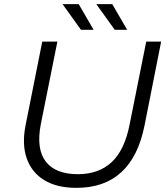

<svg xmlns="http://www.w3.org/2000/svg" viewBox="-20 -901 808 927"><path d="M349 6Q255 6 194 -31Q133 -68 109 -136.5Q85 -205 104 -299L184 -700H257L177 -301Q154 -182 201 -121Q248 -60 356 -60Q457 -60 519.5 -118.5Q582 -177 606 -301L686 -700H758L678 -296Q618 6 349 6ZM371 -757 282 -881H360L432 -757ZM534 -757 445 -881H522L594 -757Z"/></svg>

Font: Montserrat
Style: Italic
Weight: 400
Italic angle: -11.3°
Designer: Julieta Ulanovsky
Foundry: Julieta Ulanovsky
Version: Version 9.000; ttfautohint (v1.8.4.7-5d5b)